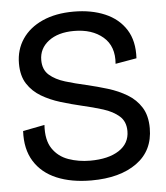

<svg xmlns="http://www.w3.org/2000/svg" viewBox="-50 -718 670 776"><g transform="rotate(-5 284.5 -330.0)"><path d="M290 13Q209 13 149.5 -12Q90 -37 59 -87Q28 -137 32 -210L120 -227Q116 -166 139.5 -131Q163 -96 204 -81.5Q245 -67 292 -67Q366 -67 409 -95Q452 -123 452 -173Q452 -212 427 -234Q402 -256 362 -268.5Q322 -281 278 -291Q235 -301 192.5 -314Q150 -327 115.5 -347.5Q81 -368 60 -400.5Q39 -433 39 -483Q39 -539 68 -582Q97 -625 150.5 -649Q204 -673 277 -673Q349 -673 404 -649.5Q459 -626 488.5 -579.5Q518 -533 514 -463L428 -448Q434 -519 389.5 -557Q345 -595 272 -595Q207 -595 168.5 -565.5Q130 -536 130 -489Q130 -450 154.5 -428.5Q179 -407 218.5 -395Q258 -383 303 -373Q346 -363 388.5 -350Q431 -337 466 -316Q501 -295 522 -261.5Q543 -228 543 -177Q543 -86 474.5 -36.5Q406 13 290 13Z"/></g></svg>

Font: Bricolage Grotesque 48pt
Style: Regular
Weight: 400
Designer: Mathieu Triay
Foundry: Atelier Triay
Version: Version 1.000; ttfautohint (v1.8.4.7-5d5b);gftools[0.9.32]